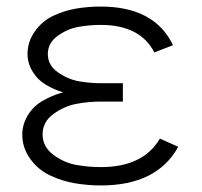

<svg xmlns="http://www.w3.org/2000/svg" viewBox="-20 -558 615 586"><path d="M288 8Q249 8 209.5 1.5Q170 -5 133 -22.5Q96 -40 72 -73.5Q48 -107 48 -147Q48 -178 64.5 -205.5Q81 -233 108 -249Q135 -265 165 -274L173 -276Q146 -284 120.5 -299Q95 -314 79.5 -339.5Q64 -365 64 -393Q64 -431 86.5 -462.5Q109 -494 143 -510Q177 -526 213.5 -532Q250 -538 287 -538Q452 -538 508 -420L451 -398Q408 -482 287 -482Q253 -482 219.5 -476Q186 -470 156 -448.5Q126 -427 126 -393Q126 -359 156.5 -337.5Q187 -316 220.5 -310Q254 -304 288 -304H355V-248H288Q250 -248 213 -241Q176 -234 143 -210Q110 -186 110 -148Q110 -110 143 -85.5Q176 -61 213.5 -54.5Q251 -48 288 -48Q417 -48 468 -135L524 -110Q459 8 288 8Z"/></svg>

Font: Jozsika Light
Style: Regular
Weight: 300
Monospace: yes
Designer: Belleve Invis
Foundry: Belleve Invis
Version: 2.1.0